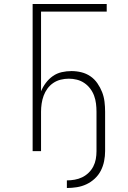

<svg xmlns="http://www.w3.org/2000/svg" viewBox="-20 -755 640 959"><path d="M314 184V146Q333 146 353 142.5Q373 139 390.5 130.5Q408 122 422.5 108Q437 94 446 76.5Q455 59 458.5 39.5Q462 20 462 0V-197Q462 -217 459.5 -237.5Q457 -258 450 -277Q443 -296 430.5 -312.5Q418 -329 401 -340.5Q384 -352 364 -357Q344 -362 324 -362Q303 -362 283 -357Q263 -352 246 -340.5Q229 -329 217 -312.5Q205 -296 198 -277Q191 -258 188 -237.5Q185 -217 185 -197V0H143V-735H513V-697H185V-299Q194 -321 209 -341Q224 -361 244 -375Q264 -389 288 -394.5Q312 -400 337 -400Q362 -400 386.5 -394Q411 -388 431.5 -374Q452 -360 466.5 -339Q481 -318 490 -295Q499 -272 502 -247Q505 -222 505 -197V0Q505 25 500 50Q495 75 483.5 97.5Q472 120 453 137.5Q434 155 411.5 165.5Q389 176 364 180Q339 184 314 184Z"/></svg>

Font: Iosevka Curly XLtEx
Style: Regular
Weight: 200
Width: 7
Monospace: yes
Designer: Belleve Invis
Foundry: Belleve Invis
Version: Version 11.1.0; ttfautohint (v1.8.3)